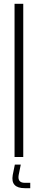

<svg xmlns="http://www.w3.org/2000/svg" viewBox="-20 -820 198 1003"><path d="M56 0V-800H101.5V0ZM138 163H109.5Q34.5 163 46.5 94.5L57.5 40H88.5L77.5 94.5Q70.5 135 109.5 135H138Z"/></svg>

Font: Big Shoulders Stencil Display Light
Style: Regular
Weight: 300
Designer: Patric King
Foundry: XO Type Co
Version: Version 1.000